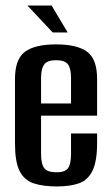

<svg xmlns="http://www.w3.org/2000/svg" viewBox="-20 -664 398 692"><path d="M185 8Q134 8 100.5 -3.5Q67 -15 50.5 -48Q34 -81 34 -147V-379Q34 -451 70 -477.5Q106 -504 182 -504Q258 -504 294 -477.5Q330 -451 330 -379V-247H128V-110Q128 -73 139.5 -58Q151 -43 184 -43Q214 -43 225 -57.5Q236 -72 236 -110V-183H330V-148Q330 -83 313.5 -49Q297 -15 265 -3.5Q233 8 185 8ZM128 -291H236V-383Q236 -417 225 -432Q214 -447 182 -447Q151 -447 139.5 -432Q128 -417 128 -383ZM170 -547 79 -644H166L224 -547Z"/></svg>

Font: Alumni Sans Thin SemiBold
Style: Regular
Weight: 600
Version: Version 1.018